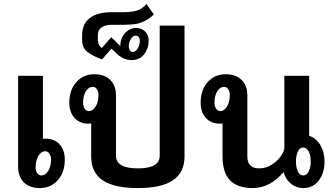

<svg xmlns="http://www.w3.org/2000/svg" viewBox="-20 -945 1693 975"><path d="M309 -134Q309 -70 273.5 -30Q238 10 182 10Q131 10 101.5 -18.5Q72 -47 72 -98V-560H198V-240Q203 -241 212 -241Q256 -241 282.5 -212Q309 -183 309 -134ZM239 -134Q239 -152 231 -164.5Q223 -177 210 -177Q189 -177 175 -153.5Q161 -130 161 -95Q161 -78 169 -66Q177 -54 190 -54Q211 -54 225 -77Q239 -100 239 -134Z M917 -815V-151Q917 -69 858.5 -29.5Q800 10 680 10Q560 10 501.5 -29.5Q443 -69 443 -151V-318Q438 -317 429 -317Q385 -317 358.5 -346Q332 -375 332 -424Q332 -488 367.5 -528Q403 -568 459 -568Q510 -568 539.5 -539.5Q569 -511 569 -460V-154Q569 -90 680 -90Q791 -90 791 -154V-815ZM431 -381Q452 -381 466 -404.5Q480 -428 480 -463Q480 -480 472 -492Q464 -504 451 -504Q430 -504 416 -481Q402 -458 402 -424Q402 -406 410 -393.5Q418 -381 431 -381Z M477 -768V-742Q477 -716 497 -701L545 -756L591 -711V-712Q591 -751 615 -777Q639 -803 671 -803Q699 -803 717 -785Q735 -767 735 -740Q735 -699 712 -669.5Q689 -640 649 -640Q626 -640 607 -648.5Q588 -657 565 -680L546 -698L498 -643Q452 -660 424.5 -681Q397 -702 397 -742V-768Q397 -823 435.5 -853Q474 -883 545 -883H602Q644 -883 671 -890Q701 -898 724 -925L761 -872Q730 -839 679 -825Q655 -819 586 -819H545Q514 -819 495.5 -805.5Q477 -792 477 -768ZM634 -712Q634 -697 639.5 -689Q645 -681 653 -681Q668 -681 679 -698.5Q690 -716 690 -736Q690 -764 669 -764Q655 -764 644.5 -747Q634 -730 634 -712Z M1628 -125Q1628 -67 1599 -28.5Q1570 10 1520 10Q1485 10 1458 -11.5Q1431 -33 1420 -71Q1351 10 1263 10Q1186 10 1148 -29.5Q1110 -69 1110 -151V-318Q1105 -317 1096 -317Q1052 -317 1025.5 -346Q999 -375 999 -424Q999 -488 1034.5 -528Q1070 -568 1126 -568Q1177 -568 1206.5 -539.5Q1236 -511 1236 -460V-151Q1236 -90 1296 -90Q1331 -90 1360.5 -109Q1390 -128 1407 -153Q1424 -178 1424 -194V-560H1550V-255Q1586 -244 1607 -208Q1628 -172 1628 -125ZM1147 -463Q1147 -480 1139 -492Q1131 -504 1118 -504Q1097 -504 1083 -481Q1069 -458 1069 -424Q1069 -406 1077 -393.5Q1085 -381 1098 -381Q1119 -381 1133 -404.5Q1147 -428 1147 -463ZM1558 -125Q1558 -156 1547.5 -176Q1537 -196 1520 -196Q1503 -196 1493 -176Q1483 -156 1483 -125Q1483 -94 1493 -74Q1503 -54 1520 -54Q1537 -54 1547.5 -74Q1558 -94 1558 -125Z"/></svg>

Font: KoHo
Style: Bold
Weight: 700
Designer: Cadson Demak & Katatrad Team
Foundry: Cadson Demak Co.,Ltd.
Version: Version 1.000; ttfautohint (v1.6)